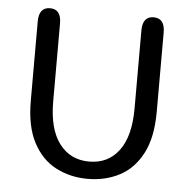

<svg xmlns="http://www.w3.org/2000/svg" viewBox="-48 -666 715 725"><g transform="rotate(5 309.5 -304.0)"><path d="M310 10.5Q243.7 10.5 189.5 -17.7Q135.3 -45.8 103.1 -106.6Q70.8 -167.3 70.8 -265V-565.2Q70.8 -619 113.2 -619Q155.3 -619 155.3 -565.2V-269.8Q155.3 -164.8 197 -109.9Q238.7 -55 310 -55Q382 -55 422.8 -109.9Q463.7 -164.8 463.7 -269.8V-565.2Q463.7 -619 505.8 -619Q548.2 -619 548.2 -565.2V-265Q548.2 -167.3 516.4 -106.6Q484.7 -45.8 430.8 -17.7Q376.8 10.5 310 10.5Z"/></g></svg>

Font: Sono ExtraLight
Style: Regular
Weight: 200
Designer: Tyler Finck
Foundry: Tyler Finck
Version: Version 2.112